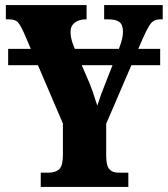

<svg xmlns="http://www.w3.org/2000/svg" viewBox="-20 -734 660 754"><path d="M619 -714V-658H609Q586 -658 573.5 -643.5Q561 -629 540 -581L523 -542H609V-478H496L397 -248V-123Q397 -84 409 -70Q421 -56 444 -56H484V0H140V-56H170Q199 -56 213 -70Q227 -84 227 -124V-249L129 -478H12V-542H101L74 -605Q59 -638 49 -648Q39 -658 14 -658H3V-714H320V-658H317Q290 -658 273.5 -645Q257 -632 257 -609Q257 -583 269 -554L274 -542H447L449 -548Q463 -584 463 -609Q463 -636 449.5 -647Q436 -658 405 -658H389V-714ZM422 -478H301L330 -411Q345 -375 355 -340Q358 -333 362 -319Q369 -341 376 -360Q383 -379 389 -394L405 -435Z"/></svg>

Font: Noto Serif CondBlack
Style: Regular
Weight: 900
Width: 3
Designer: Monotype Design Team
Foundry: Monotype Imaging Inc.
Version: Version 1.001